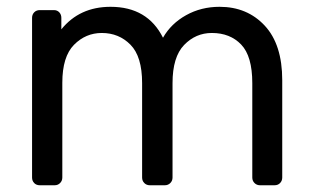

<svg xmlns="http://www.w3.org/2000/svg" viewBox="-20 -550 928 570"><path d="M75.2 -22.9V-497.1Q75.2 -506.8 81.5 -513.4Q87.9 -520 98.1 -520H140.1Q149.9 -520 156 -513.4Q162.1 -506.8 162.1 -497.1V-462.9Q216.3 -529.8 308.1 -529.8Q418 -529.8 463.9 -438Q487.8 -480 532.5 -504.9Q577.1 -529.8 631.8 -529.8Q713.9 -529.8 765.9 -473.9Q817.9 -418 817.9 -312V-22.9Q817.9 -13.2 811.5 -6.6Q805.2 0 794.9 0H752Q742.2 0 735.6 -6.6Q729 -13.2 729 -22.9V-303.2Q729 -383.3 696 -417.7Q663.1 -452.1 608.9 -452.1Q561 -452.1 526.6 -416.5Q492.2 -380.9 492.2 -303.2V-22.9Q492.2 -13.2 485.6 -6.6Q479 0 469.2 0H424.8Q415 0 408.4 -6.6Q401.9 -13.2 401.9 -22.9V-303.2Q401.9 -382.3 367.4 -417.2Q333 -452.1 282.2 -452.1Q234.4 -452.1 199.7 -417Q165 -381.8 165 -304.2V-22.9Q165 -13.2 158.4 -6.6Q151.9 0 142.1 0H98.1Q87.9 0 81.5 -6.6Q75.2 -13.2 75.2 -22.9Z"/></svg>

Font: Rubik AZ
Style: Regular
Weight: 400
Designer: Hubert and Fischer
Foundry: Hubert & Fischer
Version: Version 2.000